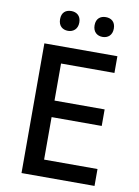

<svg xmlns="http://www.w3.org/2000/svg" viewBox="-98 -977 753 1041"><g transform="rotate(10 278.5 -456.0)"><path d="M156 -858C156 -821 179 -803 209 -803C237 -803 262 -821 262 -858C262 -896 237 -912 209 -912C179 -912 156 -896 156 -858ZM346 -858C346 -821 370 -803 399 -803C428 -803 452 -821 452 -858C452 -896 428 -912 399 -912C370 -912 346 -896 346 -858ZM497 0V-93H203V-327H479V-418H203V-622H497V-714H95V0Z"/></g></svg>

Font: Noto Sans Bamum Medium
Style: Regular
Weight: 500
Designer: Monotype Design Team
Foundry: Monotype Imaging Inc.
Version: Version 2.002